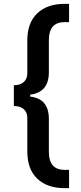

<svg xmlns="http://www.w3.org/2000/svg" viewBox="-20 -796 422 998"><path d="M316 182Q226 182 174 133Q122 84 122 -9V-182Q122 -212 103.5 -228.5Q85 -245 52 -245V-353Q85 -353 103.5 -369.5Q122 -386 122 -416V-586Q122 -678 174 -727Q226 -776 316 -776H339V-681H316Q234 -681 234 -588V-421Q234 -316 137 -304V-294Q234 -283 234 -178V-6Q234 87 316 87H339V182Z"/></svg>

Font: Cazoo Sans Medium
Style: Regular
Weight: 500
Designer: Jonathan Barnbrook, Julián Moncada
Foundry: Barnbrook Fonts
Version: Version 2.000;Glyphs 3.3 (3337)